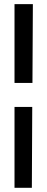

<svg xmlns="http://www.w3.org/2000/svg" viewBox="-20 -809 228 930"><path d="M50.3 -407.2V-789.1H139.2L137.2 -407.2ZM50.3 100.6V-291H136.2L134.3 100.6Z"/></svg>

Font: Maiden Orange
Style: Regular
Weight: 400
Designer: Astigmatic (AOETI)
Foundry: Astigmatic (AOETI)
Version: Version 1.000